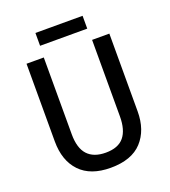

<svg xmlns="http://www.w3.org/2000/svg" viewBox="-155 -975 973 1098"><g transform="rotate(-20 332.0 -426.0)"><path d="M584 -241Q584 -127 521 -58.5Q458 10 330 10Q208 10 144 -57Q80 -124 80 -242V-714H185V-247Q185 -162 222.5 -121.5Q260 -81 333 -81Q409 -81 444 -123.5Q479 -166 479 -248V-714H584ZM475 -862V-784H188V-862Z"/></g></svg>

Font: Noto Sans Gurmukhi UI SemiCondensed Medium
Style: Regular
Weight: 500
Width: 4
Designer: Jelle Bosma - Monotype Design Team
Foundry: Monotype Imaging Inc.
Version: Version 2.004; ttfautohint (v1.8.4.7-5d5b)